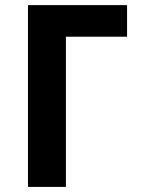

<svg xmlns="http://www.w3.org/2000/svg" viewBox="-20 -734 569 754"><path d="M89.8 0V-713.9H479V-589.8H238.8V0Z"/></svg>

Font: Droid Sans Thai
Style: Bold
Weight: 700
Designer: Steve Matteson
Foundry: Ascender Corporation
Version: Version 1.00